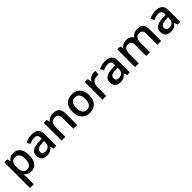

<svg xmlns="http://www.w3.org/2000/svg" viewBox="421 -2222 4134 4134"><g transform="rotate(-45 2488.0 -155.0)"><path d="M356 9.8Q253.4 9.8 196.8 -64H189.9Q196.8 4.4 196.8 19V240.2H82V-540H174.8Q178.7 -524.9 190.9 -467.8H196.8Q250.5 -549.8 357.9 -549.8Q459 -549.8 515.4 -476.6Q571.8 -403.3 571.8 -271Q571.8 -138.7 514.4 -64.5Q457 9.8 356 9.8ZM328.1 -456.1Q259.8 -456.1 228.3 -416Q196.8 -376 196.8 -288.1V-271Q196.8 -172.4 228 -128.2Q259.3 -84 330.1 -84Q389.6 -84 421.9 -132.8Q454.1 -181.6 454.1 -272Q454.1 -362.8 422.1 -409.4Q390.1 -456.1 328.1 -456.1Z M1043 0 1020 -75.2H1016.1Q977.1 -25.9 937.5 -8.1Q897.9 9.8 835.9 9.8Q756.3 9.8 711.7 -33.2Q667 -76.2 667 -154.8Q667 -238.3 729 -280.8Q791 -323.2 918 -327.1L1011.2 -330.1V-358.9Q1011.2 -410.6 987.1 -436.3Q962.9 -461.9 912.1 -461.9Q870.6 -461.9 832.5 -449.7Q794.4 -437.5 759.3 -420.9L722.2 -502.9Q766.1 -525.9 818.4 -537.8Q870.6 -549.8 917 -549.8Q1020 -549.8 1072.5 -504.9Q1125 -460 1125 -363.8V0ZM872.1 -78.1Q934.6 -78.1 972.4 -113Q1010.3 -147.9 1010.3 -210.9V-257.8L940.9 -254.9Q859.9 -252 823 -227.8Q786.1 -203.6 786.1 -153.8Q786.1 -117.7 807.6 -97.9Q829.1 -78.1 872.1 -78.1Z M1760.3 0H1645V-332Q1645 -394.5 1619.9 -425.3Q1594.7 -456.1 1540 -456.1Q1467.3 -456.1 1433.6 -413.1Q1399.9 -370.1 1399.9 -269V0H1285.2V-540H1375L1391.1 -469.2H1397Q1421.4 -507.8 1466.3 -528.8Q1511.2 -549.8 1565.9 -549.8Q1760.3 -549.8 1760.3 -352.1Z M2398.9 -271Q2398.9 -138.7 2331.1 -64.5Q2263.2 9.8 2142.1 9.8Q2066.4 9.8 2008.3 -24.4Q1950.2 -58.6 1918.9 -122.6Q1887.7 -186.5 1887.7 -271Q1887.7 -402.3 1955.1 -476.1Q2022.5 -549.8 2145 -549.8Q2262.2 -549.8 2330.6 -474.4Q2398.9 -398.9 2398.9 -271ZM2005.9 -271Q2005.9 -84 2144 -84Q2280.8 -84 2280.8 -271Q2280.8 -456.1 2143.1 -456.1Q2070.8 -456.1 2038.3 -408.2Q2005.9 -360.4 2005.9 -271Z M2804.7 -549.8Q2839.4 -549.8 2861.8 -544.9L2850.6 -438Q2826.2 -443.8 2799.8 -443.8Q2731 -443.8 2688.2 -398.9Q2645.5 -354 2645.5 -282.2V0H2530.8V-540H2620.6L2635.7 -444.8H2641.6Q2668.5 -493.2 2711.7 -521.5Q2754.9 -549.8 2804.7 -549.8Z M3279.8 0 3256.8 -75.2H3252.9Q3213.9 -25.9 3174.3 -8.1Q3134.8 9.8 3072.8 9.8Q2993.2 9.8 2948.5 -33.2Q2903.8 -76.2 2903.8 -154.8Q2903.8 -238.3 2965.8 -280.8Q3027.8 -323.2 3154.8 -327.1L3248 -330.1V-358.9Q3248 -410.6 3223.9 -436.3Q3199.7 -461.9 3148.9 -461.9Q3107.4 -461.9 3069.3 -449.7Q3031.2 -437.5 2996.1 -420.9L2959 -502.9Q3002.9 -525.9 3055.2 -537.8Q3107.4 -549.8 3153.8 -549.8Q3256.8 -549.8 3309.3 -504.9Q3361.8 -460 3361.8 -363.8V0ZM3108.9 -78.1Q3171.4 -78.1 3209.2 -113Q3247.1 -147.9 3247.1 -210.9V-257.8L3177.7 -254.9Q3096.7 -252 3059.8 -227.8Q3022.9 -203.6 3022.9 -153.8Q3022.9 -117.7 3044.4 -97.9Q3065.9 -78.1 3108.9 -78.1Z M3977.1 0H3861.8V-333Q3861.8 -395 3838.4 -425.5Q3814.9 -456.1 3765.1 -456.1Q3698.7 -456.1 3667.7 -412.8Q3636.7 -369.6 3636.7 -269V0H3522V-540H3611.8L3627.9 -469.2H3633.8Q3656.2 -507.8 3699 -528.8Q3741.7 -549.8 3793 -549.8Q3917.5 -549.8 3958 -464.8H3965.8Q3989.7 -504.9 4033.2 -527.3Q4076.7 -549.8 4132.8 -549.8Q4229.5 -549.8 4273.7 -501Q4317.9 -452.1 4317.9 -352.1V0H4203.1V-333Q4203.1 -395 4179.4 -425.5Q4155.8 -456.1 4106 -456.1Q4039.1 -456.1 4008.1 -414.3Q3977.1 -372.6 3977.1 -286.1Z M4815.9 0 4793 -75.2H4789.1Q4750 -25.9 4710.4 -8.1Q4670.9 9.8 4608.9 9.8Q4529.3 9.8 4484.6 -33.2Q4439.9 -76.2 4439.9 -154.8Q4439.9 -238.3 4502 -280.8Q4564 -323.2 4690.9 -327.1L4784.2 -330.1V-358.9Q4784.2 -410.6 4760 -436.3Q4735.8 -461.9 4685.1 -461.9Q4643.6 -461.9 4605.5 -449.7Q4567.4 -437.5 4532.2 -420.9L4495.1 -502.9Q4539.1 -525.9 4591.3 -537.8Q4643.6 -549.8 4689.9 -549.8Q4793 -549.8 4845.5 -504.9Q4897.9 -460 4897.9 -363.8V0ZM4645 -78.1Q4707.5 -78.1 4745.4 -113Q4783.2 -147.9 4783.2 -210.9V-257.8L4713.9 -254.9Q4632.8 -252 4595.9 -227.8Q4559.1 -203.6 4559.1 -153.8Q4559.1 -117.7 4580.6 -97.9Q4602.1 -78.1 4645 -78.1Z"/></g></svg>

Font: f0_1792           
Style: Regular
Weight: 600
Foundry: Ascender Corporation
Version: Version 1.10